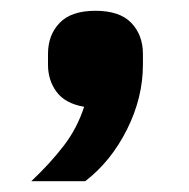

<svg xmlns="http://www.w3.org/2000/svg" viewBox="-20 -189 350 356"><path d="M157 -169Q202 -169 223.5 -146.5Q245 -124 245 -89V-69Q245 -8 215.5 51Q186 110 138 147H38Q73 114 98 81.5Q123 49 136 9Q101 3 85 -18.5Q69 -40 69 -69V-89Q69 -124 90.5 -146.5Q112 -169 157 -169Z"/></svg>

Font: IBM Plex Sans KR
Style: Bold
Weight: 700
Designer: Mike Abbink; Paul van der Laan; Pieter van Rosmalen; Wujin Sim; Chorong Kim; Dohee Lee;
Foundry: Sandoll Inc.
Version: Version 1.001